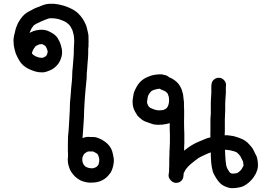

<svg xmlns="http://www.w3.org/2000/svg" viewBox="-20 -875 1425 1009"><path d="M147.7 -595.2Q148.7 -592.8 148.7 -592.8Q154 -587.1 158.8 -584.2Q164 -579.9 175.1 -576Q186.1 -572.2 192.1 -571.7Q198.1 -571.2 201.9 -571.2Q204.8 -571.2 211 -574.1Q215.8 -576 222.1 -580.8Q225.9 -586.1 226.9 -588L229.7 -598.1Q230.7 -600 230.7 -602.9Q229.7 -607.2 228.8 -612Q226.9 -618.2 224 -624Q222.1 -628.8 218.7 -633.1Q217.7 -634.1 216.8 -635Q211 -638.8 203.8 -642.2Q200 -643.2 198.1 -643.2Q193.8 -643.2 188 -642.2Q180.8 -639.8 175.1 -636.9Q170.7 -635 167.9 -633.1Q163.1 -626.9 158.8 -621.1Q154.9 -615.8 154 -612.9Q152 -609.1 150.1 -603.8Q148.7 -600 147.7 -595.2ZM135.7 -702.2Q139.1 -704.1 141 -705Q154.9 -712.2 169.8 -715.6Q184.7 -718.9 199 -718.9Q214.9 -718.9 230.7 -713.2Q245.1 -707 258 -698.8Q274.8 -687.8 283 -674.8Q287.8 -666.2 293 -656.1Q297.8 -646 300.7 -634.1Q305 -620.1 306 -608.2Q307 -597.1 305 -585.1Q303.1 -574.1 297.8 -561.2Q290.6 -542 273.9 -526.1Q258 -510.8 239.8 -504.1Q223 -496.9 210.1 -495Q196.6 -494 181.8 -495.9Q167.9 -497.8 148.7 -505Q130 -512.2 116.1 -520.9Q101.7 -530 89.7 -544.8Q80.1 -557.8 72.9 -572.2Q66.7 -584.2 62.8 -593.8Q59 -604.8 57.1 -613.9Q54.7 -622.1 53.7 -630.2Q51.8 -637.9 51.8 -648.9Q49.9 -663.8 51.8 -674.8Q52.8 -683 54.7 -692.1Q58 -701.2 59 -707.9Q60.9 -718.9 64.5 -729.5Q68.1 -740 72.9 -750.1Q77.7 -760.2 87.8 -775.1Q98.8 -790.9 110.8 -801Q120.9 -809.1 131.9 -814.9Q141 -820.1 151.1 -824.9Q162.1 -831.2 169.8 -834.1Q177 -836.9 188 -840.8Q201.9 -847 213.9 -850.8Q225.9 -854.2 239.8 -855.2Q251.8 -855.2 263.8 -855.2Q275.8 -854.2 287.8 -851.8Q301.7 -848.9 311.8 -846Q319.9 -844.1 328.1 -840.8Q336.7 -837.9 346.8 -833.1Q355.9 -828.8 363.1 -824.9Q372.7 -820.1 387.1 -808.2Q402.9 -793.8 413.9 -777Q423 -763.1 427.8 -752Q434.1 -740 436 -730Q437.9 -722.8 440.8 -709.8Q445.1 -694 445.1 -683Q445.1 -675.8 445.1 -667.1Q446 -656.1 445.1 -646Q445.1 -638.8 445.1 -632.1Q443.6 -624.9 443.6 -618.2Q443.6 -611 443.6 -597.1Q443.6 -583.2 442.7 -573.1Q441.7 -564 441.2 -555.4Q440.8 -546.8 439.8 -538.1Q438.8 -528.1 437.9 -510.8Q436 -497.8 436 -490.2Q436 -479.1 435.5 -466.7Q435 -454.2 433.1 -439.8Q431.7 -427.8 429.7 -406.2Q427.8 -383.2 426.4 -365.7Q424.9 -348.2 424 -330Q423 -312.2 422.1 -294Q422.1 -277.2 421.1 -257.1Q419.7 -237.9 417.7 -204.8Q415.8 -172.2 413.9 -153Q413.9 -151.1 413.9 -149.2Q429.7 -155.9 445.1 -155.9L454.7 -154.9Q458 -154.9 460.9 -154.9Q465.7 -154.9 471 -154.9Q484.9 -154.9 499.8 -148.2Q507.9 -144.8 517 -140Q525.7 -134.8 534.8 -128.1Q545.8 -119.9 554.9 -107.9Q564 -95.9 568.8 -83Q571.7 -72.9 574.3 -61.4Q577 -49.9 577.9 -40.8Q578.9 -31.2 577.5 -18.7Q576 -6.2 572.7 4.8Q568.8 19.2 562.1 31.2Q555.9 38.8 548.7 48Q540 58 528.1 66.2Q516.1 73.9 502.9 78.4Q489.7 83 476.7 83.9Q465.7 84.9 454.7 84.9Q442.7 84.9 430.7 82Q424 80.1 415.8 78.2Q401.9 73.9 388 63.8Q375.1 55.2 364 41.5Q353 27.8 347.7 16.8Q344.8 9.1 342 0Q337.6 -12 336.7 -24.9Q335.7 -35 336.7 -46Q336.7 -50.8 337.6 -55.2V-59Q337.6 -67.1 336.7 -82Q336.7 -96.9 336.7 -117Q336.7 -138.1 337.6 -159.2Q340 -177.9 342 -211Q343.9 -242.2 344.8 -260.9Q345.8 -280.1 346.8 -296.9Q346.8 -315.1 347.7 -334.8Q350.1 -354 351.1 -372.2Q353 -389 354 -412Q355.9 -435 357.8 -448.9Q358.8 -460.9 359.2 -471Q359.7 -481.1 359.7 -490.2Q359.7 -502.2 362.1 -518.9Q364 -533.8 364 -542.9Q365 -553 365.5 -562.1Q365.9 -571.2 366.9 -579.9Q367.9 -588 367.9 -599Q367.9 -612 367.9 -618.2Q367.9 -625.9 368.8 -635Q368.8 -643.2 369.8 -650.8Q369.8 -656.1 369.8 -663.8Q368.8 -673.9 368.8 -681.1Q368.8 -684.9 366.9 -693Q364 -705 362.1 -710.8Q362.1 -714.1 358.8 -719.9Q355.9 -726.1 350.1 -736.2Q344.8 -743.9 337.6 -750.1Q330 -756.8 325.7 -759.2Q319.9 -762.1 313.7 -765Q308.9 -766.9 304.1 -768.8Q296.9 -772.2 289.7 -774.1Q284.9 -775.1 275.8 -777Q266.7 -777.9 259 -778.9Q251.8 -778.9 243.6 -778.9Q238.8 -778.9 233.1 -777Q226.9 -775.1 217.7 -771.2Q205.8 -765.9 198.1 -763.1Q192.8 -761.2 184.7 -756.8Q176 -753 168.8 -749.2Q163.1 -745.8 157.8 -742Q154.9 -739.1 150.1 -731.9Q143.9 -722.8 142 -718Q139.1 -712.2 136.7 -706Q135.7 -704.1 135.7 -702.2ZM443.6 -79.1Q442.7 -79.1 440.8 -78.2Q433.1 -74.8 428.8 -71Q425.9 -70 423 -66.2Q418.7 -61.9 417.7 -58Q415.8 -55.2 413.9 -49.9Q413.9 -48.9 413.9 -48.9Q412.9 -46 412.9 -43.2V-42.2Q412 -35 412.9 -28.8Q412.9 -26.9 413.9 -24Q414.9 -19.2 417.7 -12.9Q418.7 -11 423 -6.2Q426.9 -1 430.7 1.9Q434.1 3.8 436 3.8Q443.6 7.2 449.9 8.2Q452.8 9.1 458 9.1Q462.8 9.1 469.1 9.1Q472.9 8.2 477.5 6.5Q482 4.8 485.9 2.9Q488.7 0 492.1 -2.9Q495 -7.2 497.8 -10.1Q498.8 -12 498.8 -14.9Q500.7 -20.1 501.2 -26.1Q501.7 -32.1 501.7 -36Q501.7 -39.8 500.2 -45.8Q498.8 -51.8 496.9 -57.1Q495.9 -60 494 -63.1Q492.1 -66.2 488.7 -68.1Q484.9 -71 481.1 -72.9Q474.8 -75.8 469.1 -79.1Q463.8 -79.1 459 -79.1H451.8Q448 -79.1 443.6 -79.1Z M1162.6 -87.8Q1163.5 -75.8 1163.5 -60Q1164.5 -40.8 1165.7 -30.5Q1166.9 -20.1 1167.9 -12Q1168.8 -3.8 1171.7 3.8Q1172.7 9.1 1180.8 21.1Q1185.6 30.2 1189.9 33.1Q1192.8 35 1194.7 36Q1196.6 36.9 1198.6 36.9Q1201.9 37.9 1208.6 36.9Q1216.8 36.9 1222.5 35Q1225.9 35 1227.8 34.1Q1230.7 32.1 1238.1 26.1Q1245.6 20.1 1248.9 14.9Q1253.7 8.2 1255.6 2.9Q1258.5 -1.9 1260 -4.8Q1260 -6.2 1260 -7.2Q1260 -10.1 1258.5 -14.9Q1258.5 -20.1 1257.6 -24.9Q1256.6 -27.8 1253.7 -33.1Q1248 -44.1 1243.6 -53.2Q1241.7 -56.1 1236.9 -61.9Q1228.8 -70 1224.9 -73.9Q1221.6 -75.8 1212.9 -79.1Q1199.5 -83 1190.9 -84.9Q1180.8 -86.8 1169.8 -87.8Q1166.9 -87.8 1162.6 -87.8ZM1085.9 -153Q1084.9 -175.1 1085.9 -188Q1085.9 -201.9 1085.9 -214.9Q1085.9 -228.8 1085.9 -248.9Q1086.8 -268.1 1087.8 -278.2Q1087.8 -287.8 1087.8 -295.9Q1087.8 -305 1087.8 -313.2Q1087.8 -320.9 1087.8 -332.9Q1088.7 -344.8 1088.7 -356.8Q1089.7 -365.9 1089.7 -372.2Q1089.7 -378.9 1090.6 -389Q1090.6 -396.2 1090.6 -403.8Q1090.6 -413.9 1090.6 -424L1091.6 -431.2Q1092.6 -447 1104.6 -457.1Q1116.5 -467.1 1132.1 -466.2Q1147.7 -465.2 1158.3 -453Q1168.8 -440.8 1167.9 -425.9L1166.9 -418.2Q1166.9 -412 1166.9 -404.8Q1166.9 -393.8 1166.9 -385.1Q1165.9 -377.9 1165.9 -372.2Q1165.9 -363.1 1164.5 -351.1Q1163.5 -342 1163.5 -331.9Q1163.5 -319.9 1163.5 -312.2Q1163.5 -305 1163.5 -295.9Q1163.5 -285.9 1162.6 -274.8Q1162.6 -263.8 1161.6 -246Q1161.6 -227.8 1161.6 -214.9Q1161.6 -201 1161.6 -186.1Q1160.7 -177 1160.7 -164Q1169.8 -164 1177.9 -164Q1191.8 -162.1 1204.8 -160.2Q1219.7 -156.8 1237.9 -150.1Q1258.5 -142.9 1270.5 -133.8Q1280.6 -127.1 1292.6 -113.2Q1307 -97.8 1312.7 -84.9Q1315.6 -79.1 1320.9 -68.1Q1330 -53.2 1331.9 -40.8Q1333.8 -33.1 1334.8 -24Q1335.7 -14.9 1335.7 -6.2Q1335.7 6.2 1331.9 18.2Q1328.5 26.9 1324.7 36.9Q1319.9 46 1311.8 58Q1301.7 71.9 1286.8 84.9Q1271.9 96.9 1260.9 102.4Q1249.9 107.9 1236.9 109.8Q1226.9 112.2 1213.9 113.2Q1199.5 114.1 1189.9 113.2Q1177 110.8 1165.9 106Q1155.9 102.2 1146.8 95.9Q1132.9 86.8 1116.5 61.9Q1101.7 38.8 1097.8 24Q1095 12 1092.6 1Q1090.6 -10.1 1089.7 -24Q1088.7 -36 1087.8 -57.1Q1087.8 -67.1 1087.8 -74.8L1086.8 -73.9Q1072.9 -69.1 1057.6 -61.9Q1044.6 -56.1 1032.6 -49.9Q1022.5 -45.1 1012.9 -36.9Q1001.9 -28.8 984.7 -14.9Q969.8 -1.9 962.6 7.2Q955.9 14.9 951.6 23Q947.7 31.2 944.8 36.9Q944.8 40.8 944.8 44.1L943.9 50.8Q942.9 66.2 931.4 76.5Q919.9 86.8 903.6 85.9Q887.8 84.9 876.7 71.9Q862.8 58 866.7 38.8L867.6 33.1Q867.6 28.8 868.6 24.9Q868.6 16.8 868.6 10.1Q868.6 1 869.5 -6.2Q869.5 -11 869.5 -20.1Q869.5 -30.2 869.5 -42.2Q870.5 -53.2 870.5 -60Q870.5 -69.1 870.5 -82Q871.9 -84.9 871.9 -106Q872.9 -115.1 872.9 -125.7Q872.9 -136.2 872.9 -146.8Q872.9 -157.8 872.9 -169.8Q872.9 -183.2 871.9 -197.1Q871.9 -210.1 871.9 -227.8Q861.9 -224.9 852.8 -223Q843.6 -221.1 833.6 -220.1Q825.9 -219.2 813.9 -219.2Q799.5 -219.2 789 -221.1Q779.9 -223 767.9 -227.8Q758.8 -231.2 749.6 -234.1Q736.7 -237.9 724.2 -247.5Q711.8 -257.1 702.6 -267.1Q695.9 -277.2 690.4 -287.1Q684.9 -296.9 680.6 -309.8Q676.7 -325.2 676.7 -339.1Q676.7 -350.1 678.7 -361.2Q679.6 -371.2 681.5 -378.9Q683.9 -391.8 690.6 -404.8Q695 -413.9 699.8 -422.1Q705.5 -432.1 714.6 -442.2Q724.7 -453.2 736.7 -460.9Q746.8 -467.1 759.7 -471.9Q770.7 -477.2 783.7 -480.1Q796.6 -483 810.6 -483.9Q828.8 -485.9 843.6 -481.1L852.8 -479.1Q861.9 -475.8 868.6 -469.1Q873.9 -467.1 877.7 -465.2Q886.8 -460.9 897.8 -453.2Q908.9 -445.1 917.5 -435Q925.7 -424.9 931.9 -411Q936.7 -401 938.6 -390.9Q942 -380.8 942.9 -372.2Q943.9 -364 944.8 -354Q945.8 -351.1 945.8 -346.8L946.8 -338.1Q946.8 -329 946.8 -318Q947.7 -297.8 947.7 -295.9Q947.7 -283.9 947.7 -268.1Q946.8 -253.2 947.2 -233.1Q947.7 -212.9 947.7 -200Q948.7 -186.1 948.7 -173.1Q948.7 -159.2 948.7 -146.8Q948.7 -134.8 948.7 -123.5Q948.7 -112.2 947.7 -102.2Q947.7 -94 947.7 -83Q958.8 -92.1 967.9 -98.8Q981.8 -108.9 996.6 -117Q1010.6 -125.2 1027.8 -131.9Q1043.6 -139.1 1058.5 -144.8Q1069.5 -150.1 1085.9 -153ZM819.7 -409.1Q817.7 -409.1 816.8 -408.2Q808.6 -408.2 801.9 -406.2Q793.8 -403.8 786.6 -401.9Q781.8 -399 777 -397.1Q773.6 -395.2 770.7 -390.9Q766.9 -387.1 764.5 -383.2Q761.6 -377.9 757.8 -371.2Q756.8 -367.9 756.8 -365.9Q754.9 -359.2 754 -349.2Q752.5 -342.9 752.5 -338.1Q752.5 -336.2 754 -330.9Q755.9 -325.2 757.8 -321.8Q758.8 -318.9 761.6 -315.1Q764.5 -313.2 768.8 -308.9L774.6 -306Q783.7 -303.1 792.8 -298.8Q799.5 -296.9 805.8 -295.9Q808.6 -295 812.9 -295Q820.6 -295 827.8 -295.9Q832.6 -295.9 838.8 -296.9Q840.8 -297.8 846.5 -301.2Q851.8 -303.1 854.7 -306Q856.6 -307.9 860 -312.2Q862.8 -318.9 864.7 -322.8Q865.7 -327.1 867.6 -334.8Q868.6 -342 868.6 -349.2Q868.6 -357.8 867.6 -362.1Q867.6 -365.9 865.7 -369.8Q864.7 -375.1 861.9 -380.8Q860.9 -384.2 858.5 -386.1Q856.6 -389 853.7 -390.9Q848.9 -395.2 844.6 -397.1Q838.8 -400 832.6 -401.9L825.9 -404.8Q822.5 -407.2 819.7 -409.1Z"/></svg>

Font: Namteng
Style: Regular
Weight: 400
Designer: Khon Soe Zaw Thu
Foundry: MPUA
Version: Version 1.03 June 17, 2016